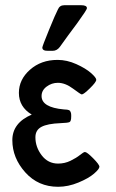

<svg xmlns="http://www.w3.org/2000/svg" viewBox="-20 -714 449 744"><path d="M27.8 -170.9Q27.8 -237.8 103 -270Q53.2 -299.8 53.2 -354Q53.2 -405.8 96.2 -443.8Q139.2 -481.9 203.1 -481.9Q239.3 -481.9 275.6 -465.6Q312 -449.2 332.5 -431.2Q353 -413.1 353 -404.8Q353 -396 328.6 -372.1Q304.2 -348.1 296.9 -348.1Q293 -348.1 262.9 -370.6Q232.9 -393.1 204.1 -393.1Q180.2 -393.1 160.6 -378.4Q141.1 -363.8 141.1 -341.8Q141.1 -297.9 227.1 -290Q228 -290 232.9 -289.6Q237.8 -289.1 240 -289.1Q242.2 -289.1 246.1 -287.6Q250 -286.1 251.5 -284.2Q252.9 -282.2 254.4 -278.1Q255.9 -273.9 255.9 -268.1V-262.2Q255.9 -244.1 249.5 -241Q243.2 -237.8 214.8 -236.8Q164.1 -234.9 140.6 -222.4Q117.2 -210 117.2 -182.1Q117.2 -144 141.6 -112.1Q166 -80.1 205.1 -80.1Q231 -80.1 253.4 -91.1Q275.9 -102.1 290 -113.5Q304.2 -125 309.1 -125Q316.9 -125 341.1 -100.6Q365.2 -76.2 365.2 -67.9Q365.2 -59.1 344.2 -41Q323.2 -22.9 283.7 -6.6Q244.1 9.8 205.1 9.8Q127.9 9.8 77.9 -46.1Q27.8 -102.1 27.8 -170.9ZM144 -529.8Q144 -534.7 169.4 -596.9Q194.8 -659.2 204.1 -676.8Q210.9 -693.8 229 -693.8H294.9Q316.9 -693.8 316.9 -682.1Q316.9 -676.3 279.8 -625Q241.7 -574.2 211.9 -532.2Q200.7 -517.1 184.1 -517.1H166Q144 -516.6 144 -529.8Z"/></svg>

Font: CMU Sans Serif Demi Condensed
Style: DemiCondensed
Weight: 600
Width: 3
Version: Version 0.7.0